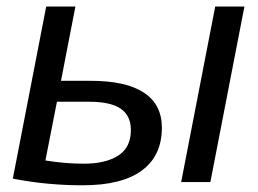

<svg xmlns="http://www.w3.org/2000/svg" viewBox="-20 -548 776 578"><path d="M715.8 -528.3 613.3 0H525.4L627.9 -528.3ZM467.3 -163.6Q467.3 -79.1 407 -34.7Q346.7 9.8 229 9.8Q120.1 9.8 18.6 -10.3L119.1 -528.3H207L163.6 -304.7H253.4Q359.4 -304.7 413.3 -269Q467.3 -233.4 467.3 -163.6ZM116.7 -64.9Q176.8 -55.2 231.9 -55.2Q297.9 -55.2 335.9 -79.6Q374 -104 374 -156.7Q374 -199.7 343.5 -220.7Q313 -241.7 248.5 -241.7H151.4Z"/></svg>

Font: Arimo
Style: Italic
Weight: 400
Italic angle: -12°
Designer: Steve Matteson
Foundry: Monotype Imaging Inc.
Version: Version 1.33